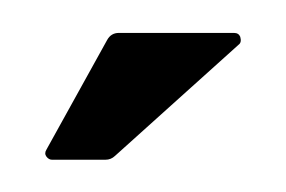

<svg xmlns="http://www.w3.org/2000/svg" viewBox="-20 -808 177 119"><path d="M8.8 -710.9Q7.3 -712.9 8.8 -715.3L46.4 -783.2Q48.8 -787.6 53.7 -787.6H125Q127.9 -787.6 128.9 -785.2Q129.9 -781.7 127.9 -780.3L51.3 -711.4Q48.8 -709 45.4 -709H12.2Q10.3 -709 8.8 -710.9Z"/></svg>

Font: Silence Rounded
Style: Regular
Weight: 400
Designer: Lilo Joris
Foundry: Lilo Joris
Version: Version 1.019;Fontself Maker 3.5.7